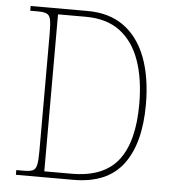

<svg xmlns="http://www.w3.org/2000/svg" viewBox="-52 -761 723 809"><g transform="rotate(5 310.0 -357.0)"><path d="M45 0V-20H77Q102 -20 114.5 -25.5Q127 -31 131 -50Q135 -69 135 -109V-607Q135 -646 131 -664.5Q127 -683 114.5 -688.5Q102 -694 77 -694H45V-714H286Q378 -714 440 -669Q502 -624 533.5 -540.5Q565 -457 565 -342Q565 -178 498 -89Q431 0 288 0ZM279 -25Q414 -25 475.5 -104Q537 -183 537 -342Q537 -448 509.5 -526Q482 -604 425.5 -646.5Q369 -689 280 -689H163V-25Z"/></g></svg>

Font: Noto Serif Tamil SemiCondensed Thin
Style: Italic
Weight: 100
Width: 4
Italic angle: -12°
Designer: Indian Type Foundry, Tom Grace, and the Monotype Design Team
Foundry: Monotype Imaging Inc.
Version: Version 2.003; ttfautohint (v1.8.4.7-5d5b)